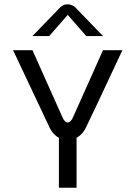

<svg xmlns="http://www.w3.org/2000/svg" viewBox="-20 -887 640 907"><path d="M300 -816.7 212.5 -716.7H133.3L258.3 -845.8Q275 -866.7 300 -866.7Q310.8 -866.7 321.2 -861.7Q331.7 -856.7 336.7 -851.7L341.7 -845.8L466.7 -716.7H387.5ZM41.7 -650H133.3L275 -333.3Q285.8 -308.3 300 -308.3Q306.7 -308.3 312.9 -314.6Q319.2 -320.8 321.7 -326.7L325 -333.3L466.7 -650H558.3Q401.7 -315 383.3 -279.2Q368.3 -250.8 341.7 -235.8V0H258.3V-235.8Q231.7 -250.8 216.7 -279.2Z"/></svg>

Font: BoonBaan
Style: Regular
Weight: 400
Designer: Sungsit Sawaiwan
Foundry: FontUni
Version: Version 2.0